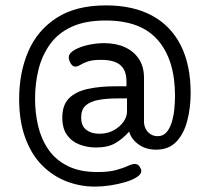

<svg xmlns="http://www.w3.org/2000/svg" viewBox="-20 -581 765 712"><path d="M332 111Q277 111 226.5 91.5Q176 72 136.5 32.5Q97 -7 74 -69Q51 -131 51 -214Q51 -311 84.5 -389.5Q118 -468 189.5 -514.5Q261 -561 373 -561Q474 -561 544 -523Q614 -485 650.5 -412.5Q687 -340 687 -236Q687 -182 674.5 -133.5Q662 -85 634 -55.5Q606 -26 559 -26Q520 -26 493 -46Q466 -66 459 -93Q434 -65 406.5 -49.5Q379 -34 336 -34Q304 -34 275 -45Q246 -56 228.5 -80.5Q211 -105 211 -145Q211 -191 235.5 -216Q260 -241 304.5 -251Q349 -261 408 -261H449V-279Q449 -320 426.5 -339.5Q404 -359 355 -359Q323 -359 305.5 -353Q288 -347 278 -340.5Q268 -334 259 -334Q252 -334 246.5 -340Q241 -346 238 -354Q235 -362 235 -368Q235 -383 255 -395Q275 -407 305.5 -414Q336 -421 366 -421Q410 -421 443 -406Q476 -391 495 -362.5Q514 -334 514 -292V-125Q517 -101 531.5 -88.5Q546 -76 564 -76Q585 -76 597.5 -90.5Q610 -105 617 -128Q624 -151 626.5 -177Q629 -203 629 -226Q629 -358 566 -431.5Q503 -505 372 -505Q297 -505 246.5 -482Q196 -459 166 -417.5Q136 -376 123 -324Q110 -272 110 -215Q110 -162 121.5 -113.5Q133 -65 159.5 -26.5Q186 12 231 34.5Q276 57 341 57Q384 57 411 49.5Q438 42 454 34.5Q470 27 480 27Q491 27 497.5 36.5Q504 46 504 53Q504 65 488 75.5Q472 86 445.5 94Q419 102 389 106.5Q359 111 332 111ZM348 -85Q379 -85 402 -98Q425 -111 438 -129.5Q451 -148 451 -167V-216H415Q376 -216 345.5 -210.5Q315 -205 298 -190Q281 -175 281 -145Q281 -114 300 -99.5Q319 -85 348 -85Z"/></svg>

Font: Dosis Medium
Style: Regular
Weight: 500
Designer: EdgarTolentino, PabloImpallari, IginoMarini
Foundry: EdgarTolentino, PabloImpallari, IginoMarini
Version: Version 3.001; ttfautohint (v1.8.2)